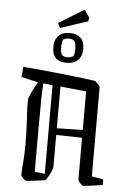

<svg xmlns="http://www.w3.org/2000/svg" viewBox="-63 -1002 701 1056"><g transform="rotate(5 288.0 -474.0)"><path d="M94 -444Q104 -469 114.5 -490.5Q125 -512 139 -533L137 -537L47 -558L52 -614Q109 -610 169.5 -604Q230 -598 286 -592Q342 -586 386 -580.5Q430 -575 452 -571Q455 -570 461.5 -563.5Q468 -557 474 -550Q480 -543 480 -541V-47L544 -36V-5Q532 -3 507.5 0.5Q483 4 462 6.5Q441 9 437 9Q434 9 427 3Q420 -3 414 -10.5Q408 -18 408 -21V-254L265 -257V-83Q265 -77 261 -65Q257 -53 247 -34L229 -4Q216 -2 191.5 1Q167 4 146.5 6.5Q126 9 122 9Q120 9 112.5 3Q105 -3 99 -10Q93 -17 93 -20Q94 -59 97.5 -97.5Q101 -136 101 -191Q101 -273 96.5 -334.5Q92 -396 94 -444ZM165 -45 221 -38V-528L170 -533Q167 -502 166 -444Q165 -386 165 -289.5Q165 -193 165 -45ZM408 -510 265 -524V-294L408 -297ZM234 -845 221 -871 361 -957 390 -915 386 -895Q353 -884 313 -871Q273 -858 234 -845ZM288 -657Q249 -657 228 -676Q207 -695 207 -739Q207 -778 228.5 -800Q250 -822 289 -822Q327 -822 349.5 -803Q372 -784 372 -740Q372 -702 349.5 -679.5Q327 -657 288 -657ZM287 -688Q307 -688 322 -697Q328 -712 328 -738Q328 -771 318 -781Q308 -791 289 -791Q269 -791 257 -782Q250 -768 250 -741Q250 -708 259 -698Q268 -688 287 -688Z"/></g></svg>

Font: Grenze Gotisch Light
Style: Regular
Weight: 300
Designer: Renata Polastri
Foundry: Omnibus-Type
Version: Version 1.001